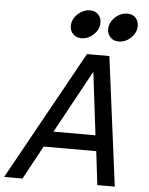

<svg xmlns="http://www.w3.org/2000/svg" viewBox="-107 -953 779 1001"><g transform="rotate(5 282.5 -452.0)"><path d="M531.7 0H440.4L419.4 -175.8H144L48.8 0H-47.4L327.1 -675.8H444.3ZM408.2 -257.8 368.2 -586.9 188.5 -257.8ZM486.8 -755.4Q455.6 -755.4 438.5 -777.3Q425.8 -792.5 425.8 -814Q425.8 -854 460.9 -882.8Q487.3 -904.3 518.6 -904.3Q549.3 -904.3 565.9 -882.8Q578.1 -866.7 578.1 -845.7Q578.1 -805.7 543.9 -777.3Q517.6 -755.4 486.8 -755.4ZM291.5 -755.4Q260.3 -755.4 243.2 -777.3Q230.5 -792.5 230.5 -814Q230.5 -854 265.6 -882.8Q292 -904.3 323.2 -904.3Q354 -904.3 370.6 -882.8Q382.8 -866.7 382.8 -845.7Q382.8 -805.7 348.6 -777.3Q322.3 -755.4 291.5 -755.4Z"/></g></svg>

Font: Cadman
Style: Italic
Weight: 400
Italic angle: -12°
Designer: Paul James MIller
Foundry: High-Logic / Made with FontCreator
Version: Version 2.114;March 28, 2021;FontCreator 13.0.0.2683 64-bit